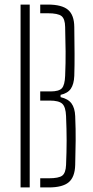

<svg xmlns="http://www.w3.org/2000/svg" viewBox="-20 -820 407 840"><path d="M70 0V-800H110V0ZM156 0V-40H193Q237.5 -40 252.5 -51.8Q267.5 -63.5 269 -98Q271.5 -156.5 271.5 -205Q271.5 -253.5 269 -312Q267.5 -352 252.5 -366Q237.5 -380 197 -380H156V-420H201Q238.5 -420 251 -434.2Q263.5 -448.5 265 -488Q267.5 -546.5 267 -595Q266.5 -643.5 265 -702Q264.5 -737.5 249 -749.8Q233.5 -762 189 -762H156V-800H189Q250.5 -800 277.5 -777.2Q304.5 -754.5 305 -702Q306 -632.5 306.2 -584Q306.5 -535.5 305 -488Q303.5 -452 290 -432Q276.5 -412 245 -405V-395Q278 -387.5 292.8 -367.5Q307.5 -347.5 309 -312Q311.5 -253 311 -204.8Q310.5 -156.5 309 -98Q307.5 -45.5 280.8 -22.8Q254 0 193 0Z"/></svg>

Font: Big Shoulders Stencil Text Thin Thin
Style: Regular
Weight: 250
Version: Version 2.001